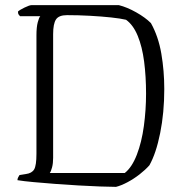

<svg xmlns="http://www.w3.org/2000/svg" viewBox="-20 -728 719 748"><path d="M432 0Q408 0 369.5 -1.5Q331 -3 286 -5.5Q241 -8 195.5 -11.5Q150 -15 111.5 -18.5Q73 -22 48 -26Q48 -32 51 -37.5Q54 -43 56 -46L81 -50Q104 -53 113 -68Q122 -83 122 -129V-591Q122 -622 127 -641Q132 -660 137 -665H58Q55 -668 52.5 -671.5Q50 -675 50 -683Q56 -689 75.5 -698.5Q95 -708 103 -708H443Q475 -700 510.5 -680Q546 -660 568 -638Q597 -586 608.5 -519Q620 -452 620 -381Q620 -289 604 -209.5Q588 -130 562 -84Q546 -66 523.5 -48.5Q501 -31 476.5 -18Q452 -5 432 0ZM174 -54H466Q494 -76 513 -125Q532 -174 540.5 -237Q549 -300 549 -363Q549 -430 541.5 -488Q534 -546 516.5 -588.5Q499 -631 471 -651Q450 -656 413 -660Q376 -664 330.5 -666.5Q285 -669 241 -669Q209 -669 198 -652Q187 -635 187 -595V-113Q187 -92 183 -76.5Q179 -61 174 -54Z"/></svg>

Font: Texturina 72pt ExtraLight
Style: Regular
Weight: 200
Designer: Guillermo Torres Carreño
Foundry: Omnibus-Type
Version: Version 1.002; ttfautohint (v1.8.3)